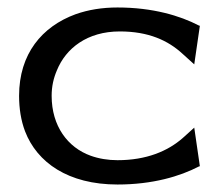

<svg xmlns="http://www.w3.org/2000/svg" viewBox="-20 -482 578 513"><path d="M31 -226C31 -192 36 -160 47 -131C79 -48 162 11 294 11C388 11 461 -11 511 -37L514 -38L499 -141L468 -113C428 -78 371 -54 294 -54C269 -54 244 -58 222 -66C161 -88 118 -145 118 -226C118 -251 123 -273 132 -294C156 -353 213 -398 300 -398C377 -398 429 -374 468 -338L499 -310L514 -413L511 -414C461 -440 388 -462 294 -462C253 -462 216 -456 182 -444C92 -411 31 -338 31 -226Z"/></svg>

Font: Charger Sport
Style: DfBdExt
Weight: 400
Designer: Jasper
Foundry: Cannot Into Space Fonts
Version: Version 1.1